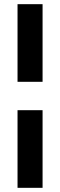

<svg xmlns="http://www.w3.org/2000/svg" viewBox="-20 -795 287 920"><path d="M64 -775V-403H184V-775ZM64 105H184V-267H64Z"/></svg>

Font: LT Wave Text Black
Style: Regular
Weight: 900
Designer: Daniel Lyons
Version: Version 2.5 (Glyphs App)